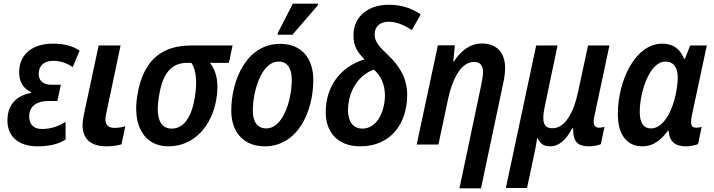

<svg xmlns="http://www.w3.org/2000/svg" viewBox="-20 -791 3911 1051"><path d="M186 10C249 10 300 -2 339 -27V-124C300 -100 261 -85 209 -85C160 -85 137 -115 140 -160C143 -212 184 -238 243 -238H294L313 -327H261C212 -327 190 -353 192 -391C194 -436 225 -458 272 -458C313 -458 348 -444 378 -424L416 -514C376 -540 330 -552 269 -552C167 -552 89 -502 85 -403C82 -345 108 -305 150 -287V-283C77 -268 25 -226 21 -142C16 -51 74 10 186 10Z M563 10C593 10 623 6 645 -1L666 -100C646 -94 628 -91 606 -91C577 -91 557 -103 557 -139C557 -148 559 -159 562 -172L640 -542H520L439 -163C435 -142 432 -124 432 -106C432 -34 473 10 563 10Z M902 10C1047 10 1141 -108 1164 -247C1178 -329 1169 -398 1129 -447H1233L1253 -542H1027C872 -542 765 -469 732 -271C704 -107 767 10 902 10ZM920 -87C851 -87 832 -156 850 -263C871 -398 923 -447 1006 -447H1028C1057 -403 1059 -335 1046 -256C1030 -156 989 -87 920 -87Z M1499 -601H1581L1719 -761L1721 -771H1583L1502 -613ZM1429 10C1611 10 1695 -182 1695 -353C1695 -477 1626 -551 1514 -551C1329 -551 1246 -352 1246 -185C1246 -64 1317 10 1429 10ZM1439 -88C1390 -88 1364 -122 1364 -184C1364 -295 1412 -454 1505 -454C1557 -454 1577 -411 1577 -356C1577 -227 1522 -88 1439 -88Z M1952 10C2119 10 2209 -114 2209 -273C2209 -361 2167 -430 2106 -488C2057 -535 2031 -560 2031 -603C2031 -647 2061 -672 2108 -672C2153 -672 2194 -653 2234 -626L2283 -712C2241 -741 2185 -765 2109 -765C1996 -765 1915 -702 1915 -598C1915 -539 1935 -506 1976 -466C1841 -426 1763 -315 1763 -176C1763 -74 1822 10 1952 10ZM1964 -87C1912 -87 1885 -127 1885 -186C1885 -291 1942 -381 2027 -410C2067 -374 2087 -327 2087 -268C2087 -182 2044 -87 1964 -87Z M2614 -325 2495 240H2613L2733 -328C2740 -359 2745 -392 2745 -418C2745 -505 2697 -553 2618 -553C2551 -553 2502 -511 2464 -454H2461L2470 -543H2377L2261 0H2380L2433 -250C2460 -375 2511 -452 2574 -452C2607 -452 2624 -434 2624 -397C2624 -378 2620 -353 2614 -325Z M2749 238H2865L2899 78C2908 39 2917 -9 2920 -35H2923C2937 -6 2953 10 2993 10C3036 10 3077 -21 3112 -88H3117C3117 -10 3145 10 3207 10C3226 10 3259 4 3269 -2L3289 -97C3282 -94 3269 -92 3259 -92C3236 -92 3223 -109 3233 -152L3316 -542H3199L3145 -291C3119 -167 3070 -89 3004 -89C2950 -89 2946 -133 2963 -213L3032 -542H2915Z M3495 10C3561 10 3602 -30 3637 -76H3640C3644 -14 3676 10 3737 10C3757 10 3786 4 3801 -2L3821 -97C3812 -93 3800 -92 3791 -92C3771 -92 3763 -103 3763 -124C3763 -134 3764 -145 3767 -158L3849 -542H3758L3729 -469H3725C3703 -521 3668 -552 3605 -552C3459 -552 3362 -353 3362 -166C3362 -49 3416 10 3495 10ZM3544 -88C3503 -88 3482 -117 3482 -179C3482 -290 3537 -454 3622 -454C3668 -454 3690 -420 3690 -368C3690 -334 3684 -292 3672 -246C3650 -164 3604 -88 3544 -88Z"/></svg>

Font: Noto Sans SemiCondensed SemiBold
Style: Italic
Weight: 600
Width: 4
Italic angle: -12°
Designer: Monotype Design Team
Foundry: Monotype Imaging Inc.
Version: Version 2.013